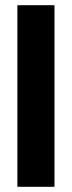

<svg xmlns="http://www.w3.org/2000/svg" viewBox="-20 -720 277 740"><path d="M47 -700H190V0H47Z"/></svg>

Font: Overused Grotesk
Style: Bold
Weight: 700
Version: Version 0.003